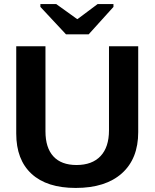

<svg xmlns="http://www.w3.org/2000/svg" viewBox="-20 -916 762 946"><path d="M353 10Q211 10 135.5 -59.5Q60 -129 60 -258V-688H204V-269Q204 -188 243 -145.5Q282 -103 357 -103Q434 -103 475.5 -147Q517 -191 517 -274V-688H661V-265Q661 -134 580.5 -62Q500 10 353 10ZM539 -882 417 -747H305L179 -882V-896H257L360 -822H362L461 -896H539Z"/></svg>

Font: Libra Sans
Style: Bold
Weight: 700
Foundry: Context Ltd
Version: Version 1.000